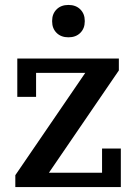

<svg xmlns="http://www.w3.org/2000/svg" viewBox="-20 -757 551 777"><path d="M42 -48 325 -462H126V-365H50V-520H461V-472L178 -58H393V-156H469V0H42ZM257 -606Q227 -606 209 -624Q191 -642 191 -670V-673Q191 -701 209 -719Q227 -737 257 -737Q287 -737 305 -719Q323 -701 323 -673V-670Q323 -642 305 -624Q287 -606 257 -606Z"/></svg>

Font: IBM Plex Serif Medm
Style: Regular
Weight: 500
Designer: Mike Abbink, Paul van der Laan, Pieter van Rosmalen
Foundry: Bold Monday
Version: Version 3.001